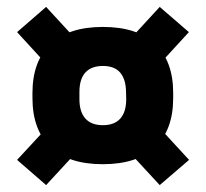

<svg xmlns="http://www.w3.org/2000/svg" viewBox="-20 -583 596 556"><path d="M277.5 -107.5Q178 -107.5 126 -157.2Q74 -207 74 -299V-314Q74 -405.5 126 -455.2Q178 -505 278 -505Q378 -505 429.8 -455.2Q481.5 -405.5 481.5 -314V-299Q481.5 -207 429.5 -157.2Q377.5 -107.5 277.5 -107.5ZM278 -220.5Q311.5 -220.5 328.5 -239.8Q345.5 -259 345.5 -296L345 -316.5Q344.5 -353.5 328 -372.8Q311.5 -392 278 -392Q244.5 -392 227.2 -373Q210 -354 210 -316.5V-296Q210 -259 227.2 -239.8Q244.5 -220.5 278 -220.5ZM423.5 -233 527.5 -120 442.5 -47 340 -158ZM216 -158 113.5 -47 29.5 -120 135 -234ZM127.5 -383 29.5 -490 113.5 -563 213.5 -454.5ZM340 -451.5 442.5 -563 527 -490 421.5 -375Z"/></svg>

Font: Anek Latin Medium
Style: Bold
Weight: 700
Version: Version 1.003